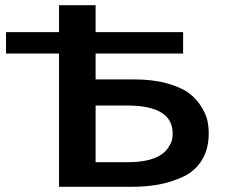

<svg xmlns="http://www.w3.org/2000/svg" viewBox="-20 -715 886 735"><path d="M3 -510V-592H206V-695H346V-592H681V-510H346V-411H493Q565 -411 619 -396Q673 -381 702.5 -359Q732 -337 750.5 -307Q769 -277 774 -253Q779 -229 779 -204Q779 -144 752.5 -101.5Q726 -59 680 -38Q634 -17 587 -8.5Q540 0 485 0H206V-510ZM346 -94H467Q598 -94 630 -160Q641 -175 641 -204Q641 -311 467 -311H346V-263Z"/></svg>

Font: Coval
Style: ExtraBold
Weight: 800
Foundry: Context Ltd
Version: Version 001.000